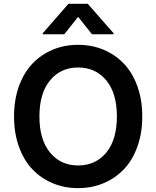

<svg xmlns="http://www.w3.org/2000/svg" viewBox="-20 -971 814 1001"><path d="M459.5 -792.5 387.2 -883.3 315.4 -792.5H202.6V-797.4L336.9 -951.2H437.5L572.3 -797.4V-792.5ZM696.3 -521Q721.7 -450.2 721.7 -363.8Q721.7 -277.3 696.3 -206.5Q670.9 -135.7 626 -88.6Q581.1 -41.5 520 -15.9Q459 9.8 387.2 9.8Q315.4 9.8 254.4 -15.9Q193.4 -41.5 148.7 -88.6Q104 -135.7 78.6 -206.5Q53.2 -277.3 53.2 -363.8Q53.2 -450.2 78.6 -521Q104 -591.8 148.7 -638.9Q193.4 -686 254.4 -711.7Q315.4 -737.3 387.2 -737.3Q459 -737.3 520 -711.7Q581.1 -686 626 -638.9Q670.9 -591.8 696.3 -521ZM387.2 -619.1Q296.4 -619.1 241 -552Q185.5 -484.9 185.5 -363.8Q185.5 -242.7 241 -175.5Q296.4 -108.4 387.2 -108.4Q478.5 -108.4 533.9 -175.3Q589.4 -242.2 589.4 -363.8Q589.4 -485.4 533.9 -552.2Q478.5 -619.1 387.2 -619.1Z"/></svg>

Font: Interop SemBd
Style: Regular
Weight: 600
Designer: Rasmus Andersson, Google, Jang Haemin
Foundry: jhaemin
Version: Version 1.007